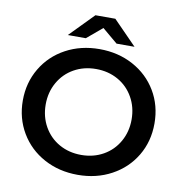

<svg xmlns="http://www.w3.org/2000/svg" viewBox="-95 -983 1033 1083"><g transform="rotate(10 421.0 -442.0)"><path d="M44 -350Q44 -452 93 -534.5Q142 -617 228 -663.5Q314 -710 421 -710Q528 -710 614 -663.5Q700 -617 749 -535Q798 -453 798 -350Q798 -247 749 -165Q700 -83 614 -36.5Q528 10 421 10Q314 10 228 -36.5Q142 -83 93 -165.5Q44 -248 44 -350ZM667 -350Q667 -420 635 -476.5Q603 -533 547 -564.5Q491 -596 421 -596Q351 -596 295 -564.5Q239 -533 207 -476.5Q175 -420 175 -350Q175 -280 207 -223.5Q239 -167 295 -135.5Q351 -104 421 -104Q491 -104 547 -135.5Q603 -167 635 -223.5Q667 -280 667 -350ZM509 -757 421 -831 333 -757H230L364 -894H478L612 -757Z"/></g></svg>

Font: mBank SemiBold
Style: Regular
Weight: 600
Designer: Julieta Ulanovsky
Foundry: Julieta Ulanovsky
Version: Version 7.200